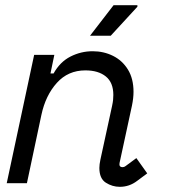

<svg xmlns="http://www.w3.org/2000/svg" viewBox="-20 -708 652 742"><path d="M443 14Q414 14 389 -2Q364 -18 364 -59Q364 -72 368 -91L413 -298Q416 -312 417 -321.5Q418 -331 418 -341Q418 -389 389 -412.5Q360 -436 310 -436Q243 -436 199.5 -387.5Q156 -339 140 -264L84 0H6L112 -496H190L175 -424H187Q212 -469 252.5 -489.5Q293 -510 338 -510Q381 -510 417 -492Q453 -474 474.5 -439Q496 -404 496 -353Q496 -329 490 -300L442 -78Q439 -62 454 -62Q460 -62 465 -66L507 -97L549 -38L510 -9Q480 14 443 14ZM328 -570 419 -688H511V-682L408 -570Z"/></svg>

Font: Space Mono
Style: Italic
Weight: 400
Italic angle: -12°
Monospace: yes
Designer: Colophon Foundry + Benjamin Critton
Foundry: Colophon Foundry & Benjamin Critton
Version: Version 1.003; ttfautohint (v1.8.4.7-5d5b)